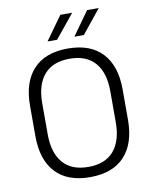

<svg xmlns="http://www.w3.org/2000/svg" viewBox="-91 -892 771 972"><g transform="rotate(-10 294.0 -406.0)"><path d="M294 11Q177.5 11 116.8 -54.5Q56 -120 56 -241.5V-398Q56 -519 116.8 -584.5Q177.5 -650 294 -650Q410 -650 471 -584.5Q532 -519 532 -398V-241.5Q532 -120 471 -54.5Q410 11 294 11ZM294 -41.5Q380.5 -41.5 424.8 -93.2Q469 -145 469 -239.5V-400Q469 -495 424.8 -546.2Q380.5 -597.5 294 -597.5Q207.5 -597.5 163.2 -546.2Q119 -495 119 -400V-239.5Q119 -145 163.2 -93.2Q207.5 -41.5 294 -41.5ZM424.5 -824.5H484V-824L386.5 -703H338.5V-704ZM287 -824.5H347V-823.5L249 -703H200.5V-704Z"/></g></svg>

Font: Anek Latin Light
Style: Regular
Weight: 300
Designer: Yesha Goshar
Foundry: Ek Type
Version: Version 1.003